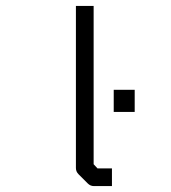

<svg xmlns="http://www.w3.org/2000/svg" viewBox="-20 -679 580 650"><path d="M365 -375H436V-300H365ZM297 -123 310 -109H359V-49H298Q286 -49 277 -58L246 -89Q237 -98 237 -110V-659H297Z"/></svg>

Font: ibm3270
Style: Regular
Weight: 400
Monospace: yes
Version: Version 2.0.3